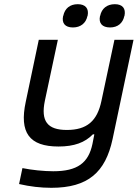

<svg xmlns="http://www.w3.org/2000/svg" viewBox="-20 -690 657 916"><path d="M517 -26 617 -500H526L464 -209C444 -112 394 -70 299 -70C206 -70 174 -112 194 -209L256 -500H165L103 -205C71 -57 120 9 259 9C334 9 385 -10 423 -49H430L421 -3C402 87 350 127 234 127C189 127 131 121 87 112L71 188C123 200 174 206 225 206C400 206 483 132 517 -26ZM281 -613C274 -580 290 -559 328 -559C365 -559 390 -580 397 -613L398 -615C405 -649 388 -670 351 -670C313 -670 289 -649 282 -615ZM457 -613C450 -580 467 -559 505 -559C542 -559 566 -580 573 -613L574 -615C581 -649 565 -670 528 -670C490 -670 465 -649 458 -615Z"/></svg>

Font: LT Wave Text Italic
Style: Regular
Weight: 400
Designer: Daniel Lyons
Version: Version 2.5 (Glyphs App)